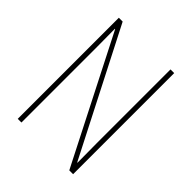

<svg xmlns="http://www.w3.org/2000/svg" viewBox="-198 -836 959 959"><g transform="rotate(45 281.0 -357.0)"><path d="M477 0H450L113 -661H111Q111 -634 111.5 -605Q112 -576 112 -534V0H86V-714H113L450 -56H452Q452 -91 451.5 -127.5Q451 -164 451 -190V-714H477Z"/></g></svg>

Font: Noto Sans Gurmukhi UI Condensed Thin
Style: Regular
Weight: 100
Width: 3
Designer: Jelle Bosma - Monotype Design Team
Foundry: Monotype Imaging Inc.
Version: Version 2.004; ttfautohint (v1.8.4.7-5d5b)